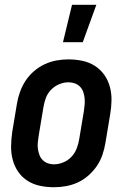

<svg xmlns="http://www.w3.org/2000/svg" viewBox="-20 -777 540 805"><path d="M206 8Q176 8 147.5 2Q119 -4 95.5 -19Q72 -34 56.5 -56.5Q41 -79 33.5 -106.5Q26 -134 26.5 -163.5Q27 -193 31 -222L51 -342Q55 -367 64 -392Q73 -417 87.5 -439Q102 -461 123 -479Q144 -497 168 -508Q192 -519 217 -523.5Q242 -528 267 -528Q297 -528 325.5 -522Q354 -516 377.5 -501Q401 -486 417 -463.5Q433 -441 440.5 -413.5Q448 -386 447.5 -356.5Q447 -327 442 -298L422 -178Q418 -153 409.5 -128Q401 -103 386 -81Q371 -59 350.5 -41Q330 -23 306 -12Q282 -1 256.5 3.5Q231 8 206 8ZM206 -88Q225 -88 245 -96Q265 -104 279.5 -119.5Q294 -135 301.5 -154.5Q309 -174 312 -193L332 -313Q334 -327 335 -340.5Q336 -354 334.5 -367.5Q333 -381 328.5 -393Q324 -405 315 -414Q306 -423 293.5 -427.5Q281 -432 267 -432Q248 -432 228.5 -424Q209 -416 194 -400.5Q179 -385 172 -365.5Q165 -346 162 -327L142 -207Q140 -193 138.5 -179.5Q137 -166 139 -152.5Q141 -139 145.5 -127Q150 -115 159 -106Q168 -97 180 -92.5Q192 -88 206 -88ZM244 -600 282 -757H384L327 -600Z"/></svg>

Font: Iosevka Term Curly Oblique
Style: Bold
Weight: 700
Italic angle: -9°
Designer: Belleve Invis
Foundry: Belleve Invis
Version: Version 32.3.0